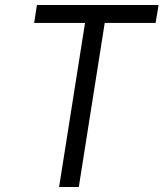

<svg xmlns="http://www.w3.org/2000/svg" viewBox="-20 -750 656 770"><path d="M217 0H296L400 -658H604L616 -730H128L117 -658H321Z"/></svg>

Font: JetBrains Mono Light
Style: Italic
Weight: 336
Italic angle: -9°
Monospace: yes
Designer: Philipp Nurullin, Konstantin Bulenkov
Foundry: JetBrains
Version: Version 2.305